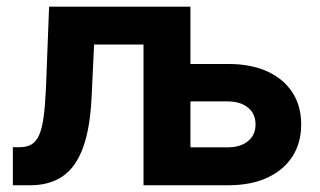

<svg xmlns="http://www.w3.org/2000/svg" viewBox="-20 -549 947 569"><path d="M18.1 0V-112.8H38.6Q59.1 -112.8 73 -120.8Q86.9 -128.9 95.7 -148.2Q104.5 -167.5 109.1 -201.2Q113.8 -234.9 116.2 -287.1L125.5 -529.3H544.4V0H405.3V-417H258.8L251.5 -261.7Q247.1 -168.5 225.8 -110.8Q204.6 -53.2 165.8 -26.6Q127 0 69.8 0ZM497.6 -359.4H656.2Q724.1 -359.4 772.5 -337.2Q820.8 -314.9 846.7 -274.9Q872.6 -234.9 872.6 -180.2Q872.6 -126 846.7 -85.4Q820.8 -44.9 772.5 -22.5Q724.1 0 656.2 0H405.3V-529.3H544.4V-112.3H653.8Q692.4 -112.3 714.8 -130.6Q737.3 -148.9 737.3 -180.2Q737.3 -211.9 714.8 -230.2Q692.4 -248.5 653.8 -248.5H497.6Z"/></svg>

Font: Inter Cardless Tabular Bold
Style: Bold
Weight: 700
Designer: Rasmus Andersson
Foundry: rsms
Version: Version 4.000;git-4fc901f